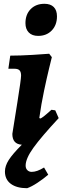

<svg xmlns="http://www.w3.org/2000/svg" viewBox="-20 -750 332 1011"><path d="M114 -628Q114 -674 141.5 -702Q169 -730 214 -730Q246 -730 263 -713Q280 -696 280 -664Q280 -618 252.5 -589.5Q225 -561 181 -561Q149 -561 131.5 -579Q114 -597 114 -628ZM212 132 234 170Q207 193 176.5 213Q146 233 123 241Q68 241 37 218Q6 195 6 153Q6 124 26 92.5Q46 61 95 12Q45 9 45 -45Q52 -89 71.5 -211Q91 -333 91 -352Q91 -371 83 -379.5Q75 -388 56 -388H24L34 -457Q85 -457 151.5 -461Q218 -465 239 -467L253 -449Q250 -437 238.5 -390Q227 -343 212 -272Q197 -201 187 -129L191 -126Q196 -126 209.5 -136.5Q223 -147 251 -172L271 -169L289 -128Q197 -29 156 28Q115 85 115 122Q115 137 124 146Q133 155 147 155Q175 155 212 132Z"/></svg>

Font: Alegreya ExtraBold
Style: Italic
Weight: 800
Italic angle: -7°
Designer: Juan Pablo del Peral
Foundry: Huerta Tipografica
Version: Version 2.007; ttfautohint (v1.6)